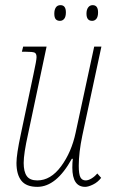

<svg xmlns="http://www.w3.org/2000/svg" viewBox="-20 -717 444 746"><path d="M261 -66Q261 -86 263 -100H259Q199 9 125 9Q82 9 63 -15Q44 -39 44 -84Q44 -117 61 -196L110 -428Q122 -483 122 -495Q122 -509 114.5 -512.5Q107 -516 79 -516H65L70 -536H161L89 -196Q72 -120 72 -84Q72 -50 84 -33Q96 -16 125 -16Q177 -16 217.5 -71Q258 -126 274 -202L346 -536H374L300 -191Q286 -124 286 -73Q286 -40 292.5 -28Q299 -16 313 -16Q323 -16 335.5 -23.5Q348 -31 358 -43L373 -26Q360 -9 341.5 0Q323 9 311 9Q261 9 261 -66ZM191 -664Q191 -679 197 -688Q203 -697 215 -697Q236 -697 236 -669Q236 -652 229.5 -644Q223 -636 213 -636Q202 -636 196.5 -642.5Q191 -649 191 -664ZM316 -664Q316 -679 322.5 -688Q329 -697 340 -697Q361 -697 361 -669Q361 -652 354.5 -644Q348 -636 338 -636Q316 -636 316 -664Z"/></svg>

Font: Noto Serif CondThin
Style: Italic
Weight: 250
Width: 3
Italic angle: -12°
Designer: Monotype Design Team
Foundry: Monotype Imaging Inc.
Version: Version 1.001